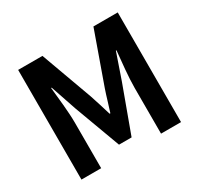

<svg xmlns="http://www.w3.org/2000/svg" viewBox="-155 -931 1164 1122"><g transform="rotate(-30 427.0 -370.0)"><path d="M91 -740V0H224V-309C224 -379 212 -482 205 -552H209L268 -378L383 -67H468L582 -378L642 -552H646C639 -482 628 -379 628 -309V0H763V-740H599L476 -394C460 -348 447 -299 431 -251H426C411 -299 397 -348 381 -394L255 -740Z"/></g></svg>

Font: Noto Sans KR Bold
Style: Regular
Weight: 700
Designer: Ryoko NISHIZUKA  (kana & ideographs); Paul D. Hunt (Latin, Greek & Cyrillic); Wenlong ZHANG  (bopomofo); Sandoll Communi
Foundry: Adobe Systems Incorporated
Version: Version 1.004;PS 1.004;hotconv 1.0.82;makeotf.lib2.5.63406